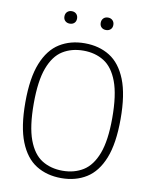

<svg xmlns="http://www.w3.org/2000/svg" viewBox="-98 -984 836 1063"><g transform="rotate(10 320.0 -452.0)"><path d="M320.5 9Q239.5 9 179.2 -28.5Q119 -66 85.8 -149.2Q52.5 -232.5 52.5 -370Q52.5 -507.5 86 -590.8Q119.5 -674 179.8 -711.5Q240 -749 320.5 -749Q401.5 -749 461.5 -711.5Q521.5 -674 554.8 -590.8Q588 -507.5 588 -370Q588 -232.5 554.8 -149.2Q521.5 -66 461.2 -28.5Q401 9 320.5 9ZM320.5 -32.5Q386.5 -32.5 436.2 -63.5Q486 -94.5 513.8 -167.8Q541.5 -241 541.5 -368Q541.5 -497 513.8 -571.2Q486 -645.5 436.2 -676.5Q386.5 -707.5 320.5 -707.5Q254 -707.5 204.2 -676.5Q154.5 -645.5 127 -572.2Q99.5 -499 99.5 -372Q99.5 -243 127 -168.8Q154.5 -94.5 204.2 -63.5Q254 -32.5 320.5 -32.5ZM422.5 -841.5Q406.5 -841.5 396.8 -850.8Q387 -860 387 -876Q387 -892 396.8 -901.8Q406.5 -911.5 422.5 -911.5Q438 -911.5 448 -901.8Q458 -892 458 -876Q458 -860 448 -850.8Q438 -841.5 422.5 -841.5ZM218.5 -841.5Q203 -841.5 193 -850.8Q183 -860 183 -876Q183 -892 193 -901.8Q203 -911.5 218.5 -911.5Q234.5 -911.5 244.2 -901.8Q254 -892 254 -876Q254 -860 244.2 -850.8Q234.5 -841.5 218.5 -841.5Z"/></g></svg>

Font: Encode Sans SmCnd XLt
Style: Regular
Weight: 200
Width: 4
Designer: Multiple Designers
Foundry: Impallari Type
Version: Version 3.002; ttfautohint (v1.8.3) -l 8 -r 50 -G 200 -x 14 